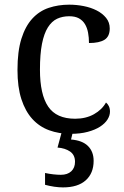

<svg xmlns="http://www.w3.org/2000/svg" viewBox="-20 -566 532 826"><path d="M283.2 9.8Q233.4 9.8 191.4 -5.6Q149.4 -21 119.1 -54.2Q88.9 -87.4 72 -139.4Q55.2 -191.4 55.2 -265.1Q55.2 -345.2 72 -399.2Q88.9 -453.1 118.9 -485.8Q148.9 -518.6 189.7 -532.2Q230.5 -545.9 277.8 -545.9Q309.1 -545.9 340.1 -539.8Q371.1 -533.7 396 -521Q420.9 -508.3 436.5 -489Q452.1 -469.7 452.1 -443.8Q452.1 -409.2 429.7 -395Q407.2 -380.9 362.8 -380.9Q362.8 -404.3 358.9 -425.3Q355 -446.3 345.5 -462.2Q335.9 -478 319.6 -487.1Q303.2 -496.1 277.8 -496.1Q249 -496.1 225.8 -485.4Q202.6 -474.6 186 -448.2Q169.4 -421.9 160.6 -377.4Q151.9 -333 151.9 -266.1Q151.9 -159.7 187.3 -107.4Q222.7 -55.2 303.2 -55.2Q349.6 -55.2 384.3 -74.7Q418.9 -94.2 436 -125Q443.4 -119.1 448.2 -109.4Q453.1 -99.6 453.1 -85.9Q453.1 -68.8 442.4 -51.8Q431.6 -34.7 410.4 -21Q389.2 -7.3 357.4 1.2Q325.7 9.8 283.2 9.8ZM382.8 126Q382.8 179.2 348.9 209.7Q314.9 240.2 251 240.2Q243.2 240.2 233.4 239.5Q223.6 238.8 213.4 237.3Q203.1 235.8 192.9 233.6Q182.6 231.4 173.8 229V178.2Q191.9 182.1 210 184.1Q228 186 241.7 186Q270.5 186 286.6 170.9Q302.7 155.8 302.7 129.9Q302.7 100.6 281.5 85.9Q260.3 71.3 227.5 68.8L248.5 -8.8H295.9L285.6 34.2Q334.5 38.1 358.6 62.3Q382.8 86.4 382.8 126Z"/></svg>

Font: Droid Serif
Style: Regular
Weight: 400
Version: Version 1.00 build 112